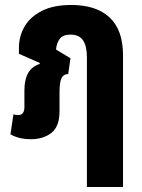

<svg xmlns="http://www.w3.org/2000/svg" viewBox="-20 -550 570 771"><path d="M104 9Q78 9 57 3.5Q36 -2 22 -11L34 -91Q42 -88 53 -88Q78 -88 78 -120V-187Q78 -274 139 -293L140 -297L56 -334V-357Q56 -405 79 -444Q102 -483 148.5 -506.5Q195 -530 266 -530Q367 -530 420.5 -479.5Q474 -429 474 -328V201H329V-320Q329 -365 313.5 -388Q298 -411 263 -411Q232 -411 219.5 -393.5Q207 -376 205 -351L263 -316L254 -253Q234 -252 226.5 -235Q219 -218 219 -181V-103Q219 -42 186.5 -16.5Q154 9 104 9Z"/></svg>

Font: Noto Sans Thai UI ExtCond ExtBd
Style: Regular
Weight: 800
Width: 2
Designer: Monotype Design Team
Foundry: Monotype Imaging Inc.
Version: Version 2.000